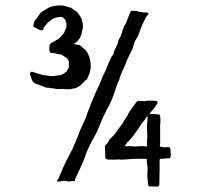

<svg xmlns="http://www.w3.org/2000/svg" viewBox="-20 -643 750 717"><path d="M166 -449Q164 -455 164 -458Q164 -460 164.5 -464Q165 -468 165 -474Q165 -475 167 -477L170 -482Q172 -484 174 -484Q175 -484 177 -485.5Q179 -487 190 -493Q195 -495 197 -497H198V-498H199Q200 -498 200 -499L214 -514Q215 -516 216.5 -517Q218 -518 219 -520Q221 -522 221 -526Q228 -539 228 -542V-544V-545V-553V-555V-556Q228 -558 226 -560Q226 -567 223 -570L216 -577Q213 -580 207 -580Q206 -580 201.5 -579.5Q197 -579 192 -578Q189 -578 186.5 -576.5Q184 -575 182 -575L170 -568Q168 -566 165 -563.5Q162 -561 160 -560L143 -540Q142 -539 142 -537V-535Q142 -530 136 -530Q130 -530 128 -531Q126 -532 125 -533Q124 -534 121 -535L111 -540Q105 -542 105 -548V-550Q105 -554 106 -555Q107 -561 109 -564Q111 -567 113 -570Q114 -571 115.5 -572Q117 -573 118 -575L120 -579Q123 -584 128.5 -591Q134 -598 136 -599Q138 -600 139.5 -601Q141 -602 143 -603L158 -612Q167 -618 178 -620Q182 -620 185 -621Q188 -622 190 -622H192Q194 -622 196 -622.5Q198 -623 200 -623Q214 -623 222 -621Q230 -619 237 -616Q238 -615 239 -615Q240 -616 240 -616Q242 -616 244 -614Q249 -612 253.5 -608Q258 -604 260 -604Q269 -599 271 -594L280 -581Q285 -573 286 -568Q287 -563 288 -560Q289 -554 289.5 -550Q290 -546 290 -545Q290 -541 288 -533Q286 -525 286 -525Q285 -521 285 -518Q285 -515 283 -512Q282 -511 282 -509Q282 -508 281 -507Q278 -499 272 -493Q271 -489 258 -481Q257 -481 257 -480.5Q257 -480 256 -480H255L263 -477Q268 -476 273 -475.5Q278 -475 280 -473L291 -463Q300 -458 307 -445Q308 -443 309 -441.5Q310 -440 310 -439Q315 -427 316.5 -419.5Q318 -412 318 -407Q319 -403 319 -396Q319 -385 316 -376Q316 -374 315 -371.5Q314 -369 313 -367V-365Q310 -360 307 -351.5Q304 -343 298 -343Q297 -341 294.5 -338Q292 -335 280 -324Q278 -322 269 -317Q260 -312 250 -312Q244 -310 243 -310H242H238H237H236H221Q219 -311 214 -311Q209 -311 195 -310Q193 -310 191.5 -310.5Q190 -311 189 -311Q177 -314 167 -314Q161 -316 159 -316Q158 -316 157.5 -315.5Q157 -315 156 -315Q154 -315 148 -317Q146 -319 140 -320.5Q134 -322 132 -324Q130 -324 129.5 -324.5Q129 -325 124 -327Q116 -328 111.5 -331Q107 -334 102 -339Q101 -340 101 -341Q101 -342 100 -344Q99 -346 98 -347.5Q97 -349 97 -351Q97 -352 96.5 -353.5Q96 -355 96 -356L92 -364Q92 -372 94 -374Q95 -375 99 -375Q102 -375 104 -374Q105 -373 107 -373H108L109 -372Q111 -372 112 -371H113Q120 -367 127 -367Q136 -363 142 -363Q148 -361 154 -361Q160 -360 165.5 -359.5Q171 -359 176 -359H183Q188 -361 193.5 -361Q199 -361 204 -362Q209 -364 215 -366.5Q221 -369 224 -373Q229 -375 231.5 -380.5Q234 -386 237 -390V-412Q237 -416 234 -420Q231 -424 229 -426L210 -439Q206 -439 204 -440Q201 -441 198 -441Q195 -441 193 -442Q192 -442 186 -444Q184 -444 181.5 -444.5Q179 -445 177 -445Q167 -445 166 -449ZM511 -597Q515 -597 523.5 -596.5Q532 -596 534 -594Q535 -593 535 -592Q535 -592 529 -584Q527 -582 525.5 -579Q524 -576 522 -572Q517 -564 513.5 -555Q510 -546 507 -540Q505 -536 500 -521Q495 -506 489 -498Q483 -489 480 -477Q477 -465 472 -455Q467 -444 462 -434.5Q457 -425 452 -414Q450 -406 446 -397.5Q442 -389 438 -380Q434 -371 430.5 -362.5Q427 -354 425 -344Q420 -336 415 -320Q410 -305 404 -287.5Q398 -270 388 -250Q384 -242 380 -236.5Q376 -231 374 -223Q367 -210 361.5 -197.5Q356 -185 351 -172Q345 -155 337 -141Q329 -127 321 -112Q317 -105 309 -87.5Q301 -70 299 -62Q297 -55 292 -43Q287 -31 281 -18Q275 -5 269 7.5Q263 20 260 27Q260 32 259 32Q257 34 255 34H253Q251 33 249 33Q240 35 238.5 35Q237 35 225 33Q224 32 221 32Q220 32 217 32.5Q214 33 212 33Q210 33 207 34Q204 35 201 35Q196 35 193 34V32Q193 30 195 28.5Q197 27 199 24Q202 11 209 0Q211 -6 215.5 -16.5Q220 -27 225.5 -38Q231 -49 236.5 -59.5Q242 -70 245 -76Q250 -84 254 -95L255 -97L256 -99L257 -101V-102L258 -103V-104L259 -106L260 -108L261 -110V-111L262 -113L263 -115L264 -117V-118Q269 -129 273 -140Q277 -151 280 -159L286 -171V-172Q288 -176 290 -180Q292 -184 294 -189Q302 -205 306 -220Q318 -252 327 -274Q336 -296 350 -324Q355 -335 359 -346.5Q363 -358 370 -371Q376 -383 380.5 -395Q385 -407 390 -418Q392 -423 395.5 -429.5Q399 -436 404 -441Q404 -449 408 -456Q412 -463 414 -468Q419 -478 421 -487.5Q423 -497 431 -508Q432 -510 432.5 -513Q433 -516 435 -520V-521V-522L436 -523V-524V-525L437 -526V-527V-528L438 -529V-530V-531L439 -532V-533V-534L440 -535Q442 -542 444.5 -547Q447 -552 448 -552Q452 -559 455.5 -569.5Q459 -580 463 -589Q465 -592 465 -594Q465 -596 469 -601Q471 -603 477 -603Q479 -603 485 -602.5Q491 -602 497 -600Q511 -597 511 -597ZM405 -138 415 -151Q417 -153 418.5 -155.5Q420 -158 422 -162Q429 -170 433 -175.5Q437 -181 442 -189Q443 -194 449 -200L457 -213Q459 -220 463.5 -226Q468 -232 473 -239L491 -264Q493 -266 496 -266H505Q510 -266 513 -265.5Q516 -265 518 -265Q522 -265 524 -266Q525 -267 531 -267H534H535H536H537H556Q564 -267 567 -264Q569 -262 569 -260L567 -257Q567 -255 565 -253L558 -242L537 -217Q538 -218 543 -218Q544 -218 544.5 -217.5Q545 -217 547 -217H559Q561 -217 563.5 -216.5Q566 -216 568 -216H574Q578 -211 578.5 -207Q579 -203 579 -200V-185Q579 -183 578.5 -181.5Q578 -180 578 -177V-105Q578 -103 577.5 -101.5Q577 -100 577 -98V-96Q578 -96 579 -95.5Q580 -95 581 -95Q586 -94 589 -93.5Q592 -93 593 -93H602Q603 -93 604 -93.5Q605 -94 606 -94Q607 -94 608.5 -93.5Q610 -93 612 -93Q613 -92 615 -92Q615 -89 616 -88Q616 -86 616.5 -84Q617 -82 617 -80V-73Q617 -71 617.5 -69Q618 -67 618 -62Q618 -61 617.5 -60.5Q617 -60 617 -58Q617 -52 611 -52Q603 -52 600.5 -51.5Q598 -51 595 -51Q593 -50 584 -50H577Q576 -45 576 -41Q576 -37 576 -33V-7Q576 5 575.5 17Q575 29 575 41V47Q575 49 573 51Q570 54 566 54Q560 54 555.5 53.5Q551 53 546 53H537H536Q535 53 533 45Q533 44 532.5 42.5Q532 41 532 39V33Q532 31 531.5 28.5Q531 26 531 23Q530 20 530 12Q530 5 531 1V-6V-7V-12V-14Q531 -24 530 -25Q530 -27 529.5 -28.5Q529 -30 529 -32Q529 -36 528.5 -39Q528 -42 528 -44V-50H483Q479 -50 475 -49.5Q471 -49 467 -49Q463 -49 459.5 -48.5Q456 -48 452 -48Q449 -47 434 -47H429Q427 -47 426.5 -47.5Q426 -48 424 -48Q421 -47 410 -47H408H407H401H400H399H398H397H395H389H386Q383 -47 379 -48Q375 -49 373 -55V-79Q373 -81 372.5 -81.5Q372 -82 372 -84V-97Q372 -99 374 -101Q378 -104 382 -110Q386 -116 389 -122ZM456 -113Q456 -112 452 -106.5Q448 -101 446 -97H471Q473 -97 475.5 -96.5Q478 -96 480 -96H490Q492 -96 494.5 -96.5Q497 -97 499 -97H517Q521 -97 522 -96.5Q523 -96 529 -96V-121Q529 -123 529.5 -125.5Q530 -128 530 -130V-137Q530 -147 529.5 -154Q529 -161 529 -166V-176Q529 -178 529.5 -181.5Q530 -185 530 -187Q531 -189 531 -196V-210L529 -208Q525 -203 520 -195.5Q515 -188 510 -183L493 -157Q484 -146 483 -143Q481 -140 479.5 -138Q478 -136 476 -134L470 -127Q462 -117 459.5 -115Q457 -113 456 -113Z"/></svg>

Font: Kirang Haerang sl
Style: Regular
Weight: 400
Version: Version 1.00